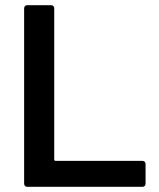

<svg xmlns="http://www.w3.org/2000/svg" viewBox="-20 -720 611 740"><path d="M529 0C536 0 541 -5 541 -12V-88C541 -95 536 -100 529 -100H194C191 -100 189 -102 189 -105V-688C189 -695 184 -700 177 -700H85C78 -700 73 -695 73 -688V-12C73 -5 78 0 85 0Z"/></svg>

Font: Barlow SemiBold Numbers
Style: Regular
Weight: 600
Designer: Jeremy Tribby
Foundry: Tribby Type
Version: Version 1.408